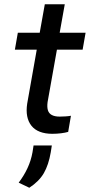

<svg xmlns="http://www.w3.org/2000/svg" viewBox="-20 -624 423 904"><path d="M226 6Q193 6 168 -3.5Q143 -13 128 -32Q113 -51 108 -77Q103 -103 108 -136L153 -390H50L64 -470H167L191 -604H285L261 -470H383L369 -390H248L204 -143Q201 -120 205.5 -105Q210 -90 224 -82.5Q238 -75 261 -75Q274 -75 289 -76Q304 -77 314 -79L301 -3Q287 1 267.5 3.5Q248 6 226 6ZM118 260 68 236Q93 203 109.5 167.5Q126 132 133 93L138 61H224L219 93Q209 152 186.5 191Q164 230 118 260Z"/></svg>

Font: Gantari Medium
Style: Italic
Weight: 500
Italic angle: -10°
Designer: Anugrah Pasau
Foundry: Lafontype
Version: Version 1.000